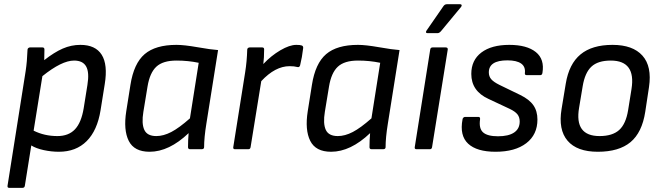

<svg xmlns="http://www.w3.org/2000/svg" viewBox="-20 -715 3174 920"><path d="M23.9 185.1Q14.6 185.1 16.1 174.8L103 -375Q109.9 -420.4 111.8 -476.1Q111.8 -481.4 115.5 -484.6Q119.1 -487.8 124 -487.8H183.1Q192.9 -487.8 192.9 -478Q192.9 -442.9 191.9 -426.8Q239.7 -464.4 280.5 -482.2Q321.3 -500 365.2 -500Q437.5 -500 467.3 -452.6Q497.1 -405.3 481.9 -312L461.9 -187Q446.3 -89.8 395.3 -38.8Q344.2 12.2 262.2 12.2Q226.1 12.2 189.2 4.2Q152.3 -3.9 129.9 -18.1L99.1 174.8Q97.7 185.1 87.9 185.1ZM335 -424.8Q275.9 -424.8 183.1 -350.1L141.1 -88.9Q192.9 -63 254.9 -63Q308.6 -63 339.1 -95.2Q369.6 -127.4 380.9 -195.8L398.9 -308.1Q408.7 -368.2 392.8 -396.5Q377 -424.8 335 -424.8Z M696.8 12.2Q623 12.2 596.9 -40Q570.8 -92.3 585 -182.1L605 -308.1Q621.1 -411.1 673.1 -455.6Q725.1 -500 825.7 -500Q862.3 -500 926.3 -488.8Q990.2 -477.5 1024.9 -475.1L968.8 -122.1Q958 -55.7 958 -9.8Q958 0 945.8 0H891.1Q880.9 0 880.9 -9.8Q880.9 -42.5 883.8 -77.1Q790 12.2 696.8 12.2ZM729 -63Q763.2 -63 800.8 -82.5Q838.4 -102.1 890.1 -147.9L932.1 -414.1Q881.3 -424.8 825.7 -424.8Q760.7 -424.8 729.2 -395.5Q697.8 -366.2 687 -300.8L667 -179.2Q657.7 -123 671.4 -93Q685.1 -63 729 -63Z M1106 0Q1096.2 0 1097.7 -9.8L1154.8 -369.1Q1163.1 -421.4 1164.6 -477.1Q1164.6 -481.9 1168.2 -484.9Q1171.9 -487.8 1176.8 -487.8H1235.8Q1245.6 -487.8 1245.6 -479Q1245.6 -437.5 1241.7 -408.2Q1279.3 -448.2 1323.5 -474.1Q1367.7 -500 1399.9 -500Q1418.5 -500 1425.8 -497.1Q1434.1 -494.1 1432.6 -483.9Q1427.7 -440.9 1418 -401.9Q1414.6 -390.6 1403.8 -394Q1390.6 -397.9 1367.7 -397.9Q1298.8 -397.9 1231.9 -326.2L1180.7 -9.8Q1179.2 0 1169.9 0Z M1566.4 12.2Q1492.7 12.2 1466.6 -40Q1440.4 -92.3 1454.6 -182.1L1474.6 -308.1Q1490.7 -411.1 1542.7 -455.6Q1594.7 -500 1695.3 -500Q1731.9 -500 1795.9 -488.8Q1859.9 -477.5 1894.5 -475.1L1838.4 -122.1Q1827.6 -55.7 1827.6 -9.8Q1827.6 0 1815.4 0H1760.7Q1750.5 0 1750.5 -9.8Q1750.5 -42.5 1753.4 -77.1Q1659.7 12.2 1566.4 12.2ZM1598.6 -63Q1632.8 -63 1670.4 -82.5Q1708 -102.1 1759.8 -147.9L1801.8 -414.1Q1751 -424.8 1695.3 -424.8Q1630.4 -424.8 1598.9 -395.5Q1567.4 -366.2 1556.6 -300.8L1536.6 -179.2Q1527.3 -123 1541 -93Q1554.7 -63 1598.6 -63Z M2028.3 -556.2Q2022.9 -556.2 2021.5 -559.3Q2020 -562.5 2023.4 -567.9L2104.5 -685.1Q2110.8 -694.8 2121.6 -694.8H2184.6Q2190.4 -694.8 2191.9 -691.2Q2193.4 -687.5 2189.5 -682.1L2093.3 -565.9Q2085 -556.2 2077.1 -556.2ZM1975.6 0Q1965.8 0 1967.3 -9.8L2041.5 -478Q2043 -487.8 2053.2 -487.8H2115.2Q2120.6 -487.8 2123.3 -485.4Q2126 -482.9 2125.5 -478L2050.3 -9.8Q2048.8 0 2039.6 0Z M2354.5 12.2Q2264.6 12.2 2223.1 -26.6Q2181.6 -65.4 2196.3 -143.1Q2196.8 -147.9 2200.4 -151.4Q2204.1 -154.8 2208.5 -154.8H2272.5Q2281.7 -154.8 2280.3 -143.1Q2273.9 -99.1 2294.9 -80.6Q2315.9 -62 2366.2 -62Q2417 -62 2443.6 -80.1Q2470.2 -98.1 2470.2 -132.8Q2470.2 -153.3 2459.5 -167Q2448.7 -180.7 2423.3 -192.9L2320.3 -241.2Q2238.3 -278.8 2238.3 -360.8Q2238.3 -426.8 2286.6 -463.4Q2335 -500 2420.4 -500Q2504.4 -500 2547.4 -465.6Q2590.3 -431.2 2579.1 -365.2Q2577.1 -355 2569.3 -355H2503.4Q2493.7 -355 2495.1 -365.2Q2498.5 -395.5 2477.1 -410.6Q2455.6 -425.8 2411.1 -425.8Q2322.3 -425.8 2322.3 -368.2Q2322.3 -348.6 2334 -335.2Q2345.7 -321.8 2373.5 -308.1L2473.1 -259.8Q2516.1 -238.8 2535.6 -210.9Q2555.2 -183.1 2555.2 -142.1Q2555.2 -69.8 2501.7 -28.8Q2448.2 12.2 2354.5 12.2Z M2844.7 12.2Q2744.6 12.2 2699.5 -40.8Q2654.3 -93.8 2670.9 -192.9L2690.9 -314Q2706.5 -408.7 2761.7 -454.3Q2816.9 -500 2915 -500Q3012.2 -500 3058.3 -448.5Q3104.5 -397 3089.8 -297.9L3071.8 -179.2Q3056.6 -80.1 3001.2 -33.9Q2945.8 12.2 2844.7 12.2ZM2853 -63Q2914.6 -63 2946.8 -92Q2979 -121.1 2989.7 -187L3005.9 -288.1Q3027.8 -424.8 2906.7 -424.8Q2845.2 -424.8 2814 -395.8Q2782.7 -366.7 2772 -301.8L2754.9 -199.2Q2731.4 -63 2853 -63Z"/></svg>

Font: Sofia Sans
Style: Italic
Weight: 400
Italic angle: -9°
Designer: Botio Nikoltchev, Ani Petrova
Foundry: lettersoup
Version: Version 4.100